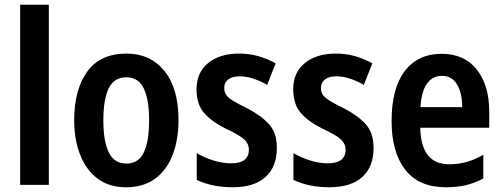

<svg xmlns="http://www.w3.org/2000/svg" viewBox="-20 -780 2123 810"><path d="M186 0H65V-760H186Z M733 -273Q733 -191 708.5 -127Q684 -63 635 -26.5Q586 10 511 10Q441 10 392.5 -26Q344 -62 318.5 -126Q293 -190 293 -273Q293 -402 348 -478Q403 -554 514 -554Q613 -554 673 -481.5Q733 -409 733 -273ZM416 -272Q416 -184 439 -137Q462 -90 513 -90Q564 -90 586.5 -136.5Q609 -183 609 -273Q609 -362 586 -408Q563 -454 513 -454Q462 -454 439 -408Q416 -362 416 -272Z M1148 -156Q1148 -76 1100 -33Q1052 10 962 10Q875 10 810 -21V-134Q840 -116 879 -103.5Q918 -91 955 -91Q1030 -91 1030 -149Q1030 -173 1010.5 -191.5Q991 -210 933 -237Q874 -266 841.5 -303Q809 -340 809 -403Q809 -474 858 -514Q907 -554 989 -554Q1031 -554 1068.5 -543.5Q1106 -533 1143 -513L1107 -422Q1079 -438 1049.5 -448Q1020 -458 991 -458Q960 -458 943 -445Q926 -432 926 -409Q926 -392 934 -380Q942 -368 963 -355Q984 -342 1023 -323Q1081 -293 1114.5 -256.5Q1148 -220 1148 -156Z M1556 -156Q1556 -76 1508 -33Q1460 10 1370 10Q1283 10 1218 -21V-134Q1248 -116 1287 -103.5Q1326 -91 1363 -91Q1438 -91 1438 -149Q1438 -173 1418.5 -191.5Q1399 -210 1341 -237Q1282 -266 1249.5 -303Q1217 -340 1217 -403Q1217 -474 1266 -514Q1315 -554 1397 -554Q1439 -554 1476.5 -543.5Q1514 -533 1551 -513L1515 -422Q1487 -438 1457.5 -448Q1428 -458 1399 -458Q1368 -458 1351 -445Q1334 -432 1334 -409Q1334 -392 1342 -380Q1350 -368 1371 -355Q1392 -342 1431 -323Q1489 -293 1522.5 -256.5Q1556 -220 1556 -156Z M1843 -553Q1939 -553 1991.5 -486.5Q2044 -420 2044 -308V-241H1753Q1756 -87 1875 -87Q1914 -87 1948 -96.5Q1982 -106 2019 -127V-27Q1984 -8 1946 1Q1908 10 1861 10Q1747 10 1689.5 -64Q1632 -138 1632 -269Q1632 -407 1687.5 -480Q1743 -553 1843 -553ZM1845 -460Q1805 -460 1781.5 -427.5Q1758 -395 1754 -328H1930Q1930 -386 1908.5 -423Q1887 -460 1845 -460Z"/></svg>

Font: Noto Sans Bengali Condensed SemiBold
Style: Regular
Weight: 600
Width: 3
Designer: Joana Ranito - Universal Thirst; Jelle Bosma - Monotype Design Team
Foundry: Universal Thirst ehf.
Version: Version 3.000; ttfautohint (v1.8.4.7-5d5b)